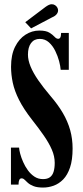

<svg xmlns="http://www.w3.org/2000/svg" viewBox="-20 -852 382 886"><path d="M179 13.5Q151.5 13.5 135 7Q118.5 0.5 109 -8Q99.5 -16.5 93.2 -22.8Q87 -29 79.5 -29Q65.5 -29 65.5 0H30.5V-171H68Q68.5 -160.5 73.2 -142.5Q78 -124.5 86.8 -104.5Q95.5 -84.5 108.5 -66.5Q121.5 -48.5 138.8 -37Q156 -25.5 178.5 -25.5Q198.5 -25.5 210.2 -34Q222 -42.5 227.2 -59.2Q232.5 -76 232.5 -100.5Q232.5 -131 219.2 -161.5Q206 -192 182.5 -226Q159 -260 128.5 -298.5Q89 -349 68 -390.8Q47 -432.5 39 -470Q31 -507.5 31 -544Q31 -599 49.5 -636Q68 -673 97.8 -692Q127.5 -711 161.5 -711Q192 -711 207.5 -701.5Q223 -692 231.5 -682.5Q240 -673 248.5 -673Q255 -673 258.2 -678.8Q261.5 -684.5 262 -700H297.5V-530H260Q259 -546 252.8 -569.8Q246.5 -593.5 235 -617Q223.5 -640.5 205.8 -656.5Q188 -672.5 163.5 -672.5Q137.5 -672.5 123.2 -653.2Q109 -634 109 -600Q109 -574.5 121 -545.2Q133 -516 156.2 -482.2Q179.5 -448.5 213 -409Q247.5 -369 270 -330.5Q292.5 -292 303.8 -251.8Q315 -211.5 315 -166.5Q315 -114 303.2 -79.2Q291.5 -44.5 271.8 -24.2Q252 -4 227.8 4.8Q203.5 13.5 179 13.5ZM123.5 -721 96.5 -749.5 190 -820Q197.5 -825.5 204.8 -829Q212 -832.5 218.5 -832.5Q227.5 -832.5 234.2 -828Q241 -823.5 244.5 -817Q248 -811 248 -804Q248 -794.5 241 -786Q234 -777.5 220.5 -772Z"/></svg>

Font: Imbue Thin 10pt
Style: Bold
Weight: 700
Version: Version 1.102